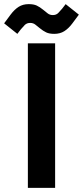

<svg xmlns="http://www.w3.org/2000/svg" viewBox="-69 -910 402 930"><path d="M198 0H66V-700H198ZM32 -768 15 -746 -49 -797 -17 -840Q1 -864 21.5 -877Q42 -890 70 -890Q94 -890 109 -883Q124 -876 141 -862Q151 -854 161.5 -845.5Q172 -837 187 -837Q203 -837 213 -847Q223 -857 232 -868L249 -890L313 -839L281 -796Q263 -772 242.5 -759Q222 -746 194 -746Q170 -746 155 -753Q140 -760 123 -774Q113 -782 102.5 -790.5Q92 -799 77 -799Q61 -799 51 -789Q41 -779 32 -768Z"/></svg>

Font: Space Grotesk Variable Light
Style: Regular
Weight: 300
Designer: Florian Karsten
Foundry: Florian Karsten
Version: Version 2.000